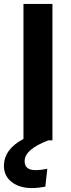

<svg xmlns="http://www.w3.org/2000/svg" viewBox="-46 -712 360 974"><path d="M73 -692H220V0H199Q79 46 79 105Q79 151 133 151Q162 151 194 144L184 235Q147 242 116 242Q53 242 13.5 211.5Q-26 181 -26 130Q-26 45 73 -7Z"/></svg>

Font: Fira Sans SemiBold
Style: Regular
Weight: 600
Designer: bBox Type GmbH & Carrois Corporate GbR & Edenspiekermann AG
Foundry: bBox Type GmbH & Carrois Corporate GbR & Edenspiekermann AG
Version: Version 4.301;PS 004.301;hotconv 1.0.88;makeotf.lib2.5.64775